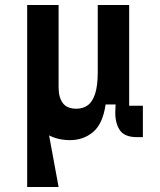

<svg xmlns="http://www.w3.org/2000/svg" viewBox="-20 -550 640 770"><path d="M89 -174V-530H215V-199.2Q215 -159.6 231.8 -136.8Q248.6 -114 286.4 -114Q313.2 -114 332.4 -128.2Q351.6 -142.4 361.8 -174.9Q372 -207.4 372 -260.8V-530H498V-126H553V0H529Q477.6 0 458.9 -30.5Q440.2 -61 442.6 -108L443.6 -131H403.6Q392 -52.6 353 -20.3Q314 12 261 12Q212.2 12 173.3 -8.8Q134.4 -29.6 111.7 -71.3Q89 -113 89 -174ZM173 -28 215 200H89V-219Z"/></svg>

Font: Fliege Mono Thin
Style: Regular
Weight: 100
Version: Version 0.020;Glyphs 3.3 (3306)